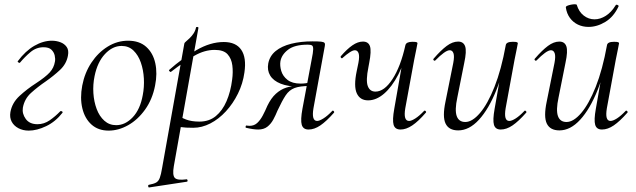

<svg xmlns="http://www.w3.org/2000/svg" viewBox="-20 -586 2923 882"><path d="M112 14Q85.6 14 64.7 3Q43.8 -8 33.7 -27Q23.6 -46 27.8 -71Q35.4 -113.6 69.7 -145.3Q104 -177 145.2 -203.4Q188.8 -232 208.3 -253.2Q227.8 -274.4 232.4 -303.2Q234.8 -315.6 231.3 -331.1Q227.8 -346.6 216.1 -357.8Q204.4 -369 180 -369Q146.6 -369 120.2 -346.8Q93.8 -324.6 71.6 -298Q69.8 -296 64.7 -299Q59.6 -302 61.8 -305Q96.8 -352 137.6 -375.5Q178.4 -399 218.4 -399Q238.6 -399 257.2 -392.1Q275.8 -385.2 286.4 -370.2Q297 -355.2 292 -330Q285.2 -292.4 255.7 -264.8Q226.2 -237.2 190.4 -212.2Q152.6 -186.4 122.5 -159.1Q92.4 -131.8 85 -91Q80.8 -63.8 98.3 -39.6Q115.8 -15.4 152.2 -15.4Q182.4 -15.4 208.5 -33.5Q234.6 -51.6 257 -75Q260 -77 264.5 -74.5Q269 -72 267 -68Q235 -27 192.2 -6.5Q149.4 14 112 14Z M479 14Q431.2 14 400.3 -13.8Q369.4 -41.6 358.2 -88.6Q347 -135.6 357.8 -193Q369 -251.6 399.8 -298.1Q430.6 -344.6 474.6 -371.8Q518.6 -399 568.4 -399Q620.4 -399 651.8 -370.7Q683.2 -342.4 693.4 -295.5Q703.6 -248.6 692.4 -193Q680.2 -129.8 646.7 -82.9Q613.2 -36 568.8 -11Q524.4 14 479 14ZM513.8 -11Q555.4 -11 589.7 -47.3Q624 -83.6 635.8 -149Q643 -186 640.9 -225.3Q638.8 -264.6 627 -298.6Q615.2 -332.6 593.2 -353.8Q571.2 -375 538.6 -375Q497 -375 462.2 -337.8Q427.4 -300.6 414.4 -236Q406.4 -197.4 409 -158Q411.6 -118.6 424.1 -85.2Q436.6 -51.8 459.4 -31.4Q482.2 -11 513.8 -11Z M665.6 275Q661.8 276 660.7 270Q659.6 264 663.6 263Q686 258.8 697.1 252.7Q708.2 246.6 714 231.1Q719.8 215.6 724.8 185L826.8 -386Q826.8 -389 834 -395.1Q841.2 -401.2 850.9 -410.4Q860.6 -419.6 868.9 -431.9Q877.2 -444.2 880.4 -459.2Q881.6 -463.2 887 -462.2Q892.4 -461.2 891.4 -457.2L778.4 178Q771.4 218.6 782.9 231Q794.4 243.4 835.8 237.8Q839.8 236.2 841.4 242Q843 247.8 838 248.8ZM868 1Q831 1 812.5 -2Q794 -5 780 -8L790 -60.4Q809.4 -46.8 834.4 -37.1Q859.4 -27.4 896.2 -27.4Q940.6 -27.4 971.2 -52.5Q1001.8 -77.6 1020.7 -121.4Q1039.6 -165.2 1046.4 -220Q1051.2 -254.4 1047.3 -285.6Q1043.4 -316.8 1025.3 -336.8Q1007.2 -356.8 966.2 -356.8Q919.8 -356.8 873.2 -330.1Q826.6 -303.4 765.4 -256Q762.2 -254.4 758.3 -259Q754.4 -263.6 757.6 -265.2Q817.6 -318.2 882.1 -355.6Q946.6 -393 1008 -393Q1064 -393 1088.4 -357Q1112.8 -321 1102.8 -253Q1095.8 -202 1073.1 -156Q1050.4 -110 1017.7 -74.5Q985 -39 946.2 -19Q907.4 1 868 1Z M1166.2 9Q1155.2 9 1141.2 7Q1127.2 5 1110.2 1Q1107 0 1108.5 -5.5Q1110 -11 1114 -9Q1118 -8 1126.6 -8Q1147.4 -8 1161.6 -21.1Q1175.8 -34.2 1187 -55.3Q1198.2 -76.4 1208.4 -100.4Q1225.2 -135.2 1247.2 -155.2Q1269.2 -175.2 1295.3 -183.6Q1321.4 -192 1349.4 -192L1354.4 -188Q1303.6 -188 1269.6 -201.5Q1235.6 -215 1221.1 -239.1Q1206.6 -263.2 1212.2 -294.2Q1218.8 -329 1246.3 -351.5Q1273.8 -374 1317.7 -385Q1361.6 -396 1415.4 -396Q1442.6 -396 1455.1 -394.6Q1467.6 -393.2 1470.9 -388.7Q1474.2 -384.2 1472.2 -375L1420 -89Q1410.2 -30.4 1436.8 -30.4Q1447.4 -30.4 1465.9 -42Q1484.4 -53.6 1505.8 -76Q1509 -80 1513 -75.5Q1517 -71 1513.8 -67.8Q1479.4 -28.8 1451.7 -9.9Q1424 9 1397.4 9Q1372.6 9 1366.2 -12.7Q1359.8 -34.4 1369.4 -86.6L1411.6 -312Q1418.4 -345 1418.7 -359.4Q1419 -373.8 1413.2 -377.3Q1407.4 -380.8 1393.6 -380.8Q1333.6 -380.8 1303.5 -357.8Q1273.4 -334.8 1268.2 -304.4Q1265 -284.2 1272 -260.2Q1279 -236.2 1300.7 -219.1Q1322.4 -202 1361.4 -202Q1383.6 -202 1408.4 -208L1402.4 -191Q1357.8 -191 1333.2 -181.7Q1308.6 -172.4 1292.4 -148.1Q1276.2 -123.8 1254.8 -78Q1246.4 -57 1235.5 -36.8Q1224.6 -16.6 1208.1 -3.8Q1191.6 9 1166.2 9Z M1671 -125Q1633.6 -125 1618.9 -157.6Q1604.2 -190.2 1618.6 -259.2L1626.4 -297Q1632.2 -327.6 1627.3 -341.4Q1622.4 -355.2 1610.2 -355.2Q1601 -355.2 1586.3 -345.6Q1571.6 -336 1554 -320.2Q1551 -316.2 1547 -320.2Q1543 -324.2 1546 -328.2Q1574 -360.6 1598.9 -377.8Q1623.8 -395 1647.2 -395Q1672.2 -395 1679.5 -373.6Q1686.8 -352.2 1676 -297L1672.4 -277.4Q1660 -216.2 1669.5 -190.7Q1679 -165.2 1704.6 -165.2Q1745.6 -165.2 1783.1 -222.8Q1820.6 -280.4 1842.4 -378.8L1855.8 -377.8Q1839.2 -300.2 1809.7 -243.4Q1780.2 -186.6 1744.4 -155.8Q1708.6 -125 1671 -125ZM1820 9Q1794.4 9 1788.1 -12.7Q1781.8 -34.4 1791.2 -86.6L1842.4 -378.8Q1846.6 -394 1874.4 -394Q1889.6 -394 1893.7 -392.2Q1897.8 -390.4 1897.8 -387.6Q1897.8 -384.4 1892.8 -361.2Q1887.8 -338 1882.8 -312L1841.8 -89Q1832 -30.4 1859.2 -30.4Q1870 -30.4 1888.1 -42Q1906.2 -53.6 1927.6 -76Q1931.4 -80 1935.4 -75.5Q1939.4 -71 1935.6 -67.8Q1902 -28.8 1873.9 -9.9Q1845.8 9 1820 9Z M2084.8 13Q2042 13 2026.9 -18.3Q2011.8 -49.6 2026.4 -119L2062.2 -297Q2068 -327.6 2063.1 -341.4Q2058.2 -355.2 2046 -355.2Q2035.2 -355.2 2018.2 -342.8Q2001.2 -330.4 1980.4 -309Q1976.4 -305 1972.4 -309Q1968.4 -313 1972.4 -317Q2005.2 -355 2032 -375Q2058.8 -395 2084.6 -395Q2109 -395 2116.7 -373.2Q2124.4 -351.4 2112.6 -297L2080.8 -138Q2068.4 -80.4 2078 -53Q2087.6 -25.6 2117.4 -25.6Q2149.6 -25.6 2184.9 -66.8Q2220.2 -108 2251.6 -187.1Q2283 -266.2 2303.4 -378.8L2315.8 -377.8Q2296 -261.4 2260.6 -173.2Q2225.2 -85 2180.2 -36Q2135.2 13 2084.8 13ZM2280.2 9Q2255.4 9 2249.1 -12.7Q2242.8 -34.4 2252.2 -86.6L2303.4 -378.8Q2306 -394 2335.4 -394Q2349.8 -394 2354.3 -392.2Q2358.8 -390.4 2358.8 -387.6Q2358.8 -384.4 2353.8 -361.2Q2348.8 -338 2343.8 -312L2302.8 -89Q2293 -30.4 2319.4 -30.4Q2331 -30.4 2349.1 -42Q2367.2 -53.6 2388.6 -76Q2391.6 -80 2396 -75.5Q2400.4 -71 2396.6 -67.8Q2362.2 -28.8 2334.5 -9.9Q2306.8 9 2280.2 9Z M2549.8 13Q2507 13 2491.9 -18.3Q2476.8 -49.6 2491.4 -119L2527.2 -297Q2533 -327.6 2528.1 -341.4Q2523.2 -355.2 2511 -355.2Q2500.2 -355.2 2483.2 -342.8Q2466.2 -330.4 2445.4 -309Q2441.4 -305 2437.4 -309Q2433.4 -313 2437.4 -317Q2470.2 -355 2497 -375Q2523.8 -395 2549.6 -395Q2574 -395 2581.7 -373.2Q2589.4 -351.4 2577.6 -297L2545.8 -138Q2533.4 -80.4 2543 -53Q2552.6 -25.6 2582.4 -25.6Q2614.6 -25.6 2649.9 -66.8Q2685.2 -108 2716.6 -187.1Q2748 -266.2 2768.4 -378.8L2780.8 -377.8Q2761 -261.4 2725.6 -173.2Q2690.2 -85 2645.2 -36Q2600.2 13 2549.8 13ZM2745.2 9Q2720.4 9 2714.1 -12.7Q2707.8 -34.4 2717.2 -86.6L2768.4 -378.8Q2771 -394 2800.4 -394Q2814.8 -394 2819.3 -392.2Q2823.8 -390.4 2823.8 -387.6Q2823.8 -384.4 2818.8 -361.2Q2813.8 -338 2808.8 -312L2767.8 -89Q2758 -30.4 2784.4 -30.4Q2796 -30.4 2814.1 -42Q2832.2 -53.6 2853.6 -76Q2856.6 -80 2861 -75.5Q2865.4 -71 2861.6 -67.8Q2827.2 -28.8 2799.5 -9.9Q2771.8 9 2745.2 9ZM2683.6 -462.4Q2656.8 -462.4 2634.8 -473Q2612.8 -483.6 2598.1 -503.6Q2583.4 -523.6 2579.4 -551.2Q2578.6 -556.2 2585.5 -559.3Q2592.4 -562.4 2602.4 -564.4Q2612.4 -566.4 2620.6 -566.4Q2628.8 -566.4 2629.6 -563.4Q2639.2 -531.8 2661.5 -514.5Q2683.8 -497.2 2711 -497.2Q2737.4 -497.2 2763 -513.5Q2788.6 -529.8 2807.8 -561.2Q2810.2 -566.2 2816.8 -563.2Q2823.4 -560.2 2821.4 -556.4Q2799 -508.6 2760.9 -485.5Q2722.8 -462.4 2683.6 -462.4Z"/></svg>

Font: Cormorant Light
Style: Italic
Weight: 300
Italic angle: -10°
Designer: Christian Thalmann (Catharsis Fonts)
Foundry: Catharsis Fonts
Version: Version 4.000